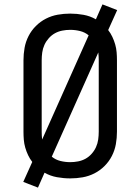

<svg xmlns="http://www.w3.org/2000/svg" viewBox="-20 -805 640 875"><path d="M153 50 86 24 127 -67Q116 -81 108 -98Q100 -115 95 -132.5Q90 -150 88.5 -168Q87 -186 87 -205V-530Q87 -559 92 -587Q97 -615 110 -640.5Q123 -666 143.5 -686.5Q164 -707 189.5 -720Q215 -733 243 -738Q271 -743 300 -743Q330 -743 360.5 -737.5Q391 -732 417 -717L447 -785L514 -759L473 -668Q484 -654 492 -637Q500 -620 505 -602.5Q510 -585 511.5 -567Q513 -549 513 -530V-205Q513 -176 508 -148Q503 -120 490 -94.5Q477 -69 456.5 -48.5Q436 -28 410.5 -15Q385 -2 357 3Q329 8 300 8Q270 8 239.5 2.5Q209 -3 183 -18ZM172 -169 384 -644Q367 -658 345 -663.5Q323 -669 300 -669Q282 -669 264 -665.5Q246 -662 230.5 -653.5Q215 -645 202.5 -631Q190 -617 182.5 -600.5Q175 -584 172.5 -566Q170 -548 170 -530V-205Q170 -196 170.5 -187Q171 -178 172 -169ZM300 -66Q318 -66 336 -69.5Q354 -73 369.5 -81.5Q385 -90 397.5 -104Q410 -118 417.5 -134.5Q425 -151 427.5 -169Q430 -187 430 -205V-530Q430 -539 429.5 -548Q429 -557 428 -566L216 -91Q233 -77 255 -71.5Q277 -66 300 -66Z"/></svg>

Font: Iosevka Etoile
Style: Regular
Weight: 400
Designer: Belleve Invis
Foundry: Belleve Invis
Version: Version 33.2.4